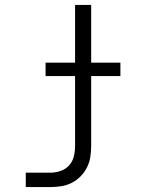

<svg xmlns="http://www.w3.org/2000/svg" viewBox="-20 -540 640 775"><path d="M84 215V157H184Q204 157 224.5 150Q245 143 259 127.5Q273 112 278 91.5Q283 71 283 50V-233H164V-287H283V-520H348V-287H466V-233H348V50Q348 73 344.5 94.5Q341 116 331 136Q321 156 305 172Q289 188 269.5 198Q250 208 228 211.5Q206 215 184 215Z"/></svg>

Font: Iosevka Light Extended
Style: Regular
Weight: 300
Width: 7
Monospace: yes
Designer: Belleve Invis
Foundry: Belleve Invis
Version: Version 32.5.0; ttfautohint (v1.8.4)